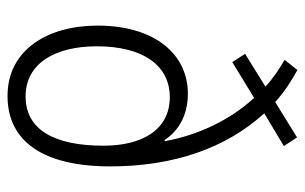

<svg xmlns="http://www.w3.org/2000/svg" viewBox="-170 -630 810 510"><g transform="rotate(90 235.0 -375.0)"><path d="M166 -760 139 -726C163 -712 189 -695 210 -675L123 -621L145 -587L240 -645C299 -581 339 -496 355 -408L352 -407C330 -441 290 -469 229 -469C123 -469 48 -380 48 -229C48 -97 112 10 235 10C355 10 422 -84 422 -263C422 -430 374 -570 281 -672L368 -724L345 -759L251 -701C226 -724 197 -743 166 -760ZM238 -421C326 -421 367 -346 367 -245C367 -113 324 -38 236 -38C148 -38 103 -117 103 -227C103 -349 153 -421 238 -421Z"/></g></svg>

Font: Noto Sans Arabic UI Cn Lt
Style: Regular
Weight: 300
Width: 3
Designer: Monotype Design Team, Nadine Chahine and Nizar Qandah
Foundry: Monotype Imaging Inc.
Version: Version 2.010